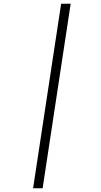

<svg xmlns="http://www.w3.org/2000/svg" viewBox="-20 -763 540 1027"><path d="M358 -743 208 244H157L307 -743Z"/></svg>

Font: Lekton
Style: Italic
Weight: 400
Italic angle: -9.3°
Designer: Paolo Mazzetti, Luciano Perondi, Raffaele Flato, Elena Papassissa, Emilio Macchia, Michela Povoleri, Tobias Seemiller, R
Version: Version 3.000